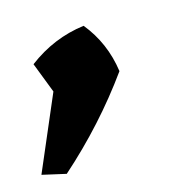

<svg xmlns="http://www.w3.org/2000/svg" viewBox="-43 -190 339 336"><g transform="rotate(-10 126.5 -22.0)"><path d="M7 97 53 -43 27 -96Q70 -135 125 -147Q161 -110 173 -58Q122 28 51 103Z"/></g></svg>

Font: Piazzolla SemiBold
Style: Italic
Weight: 600
Italic angle: -11.3°
Designer: Juan Pablo del Peral
Foundry: Huerta Tipografica
Version: Version 1.330